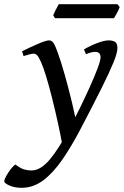

<svg xmlns="http://www.w3.org/2000/svg" viewBox="-111 -649 592 913"><path d="M259.8 -24.4 200.7 50.3 184.6 36.1Q177.2 -5.9 164.8 -62.7Q152.3 -119.6 137.9 -177.7Q123.5 -235.8 109.1 -283.2Q94.7 -330.6 84 -354Q72.8 -378.9 65.2 -386.5Q57.6 -394 48.8 -394Q42.5 -394 27.6 -390.1Q12.7 -386.2 1 -382.3L-5.9 -405.3Q33.2 -424.8 70.8 -440.9Q108.4 -457 122.1 -457Q135.7 -457 144.5 -442.9Q153.3 -428.7 165 -395Q179.7 -354 197.3 -292Q214.8 -230 231.7 -159.9Q248.5 -89.8 259.8 -24.4ZM447.3 -419.9Q447.3 -397.9 429 -352.8Q410.6 -307.6 372.6 -231.2Q334.5 -154.8 274.4 -40Q230.5 44.4 186.5 108.4Q142.6 172.4 95 208.3Q47.4 244.1 -8.8 244.1Q-41 244.1 -65.9 233.2Q-90.8 222.2 -90.8 212.9Q-90.8 205.1 -81.3 187.7Q-71.8 170.4 -59.1 154.3Q-46.4 138.2 -37.6 133.3Q-14.2 151.4 3.2 156.5Q20.5 161.6 38.6 161.6Q82 161.6 125.7 109.6Q169.4 57.6 218.3 -36.1Q243.7 -84 269.8 -137.2Q295.9 -190.4 317.9 -239.5Q339.8 -288.6 353.5 -325.2Q367.2 -361.8 367.2 -376.5Q367.2 -402.3 341.3 -402.3Q323.7 -402.3 297.9 -391.1L288.1 -414.1Q323.2 -434.1 355 -445.6Q386.7 -457 405.8 -457Q422.4 -457 434.8 -450.7Q447.3 -444.3 447.3 -419.9ZM458 -615.7Q455.1 -605 445.6 -587.9Q436 -570.8 431.2 -562.5H150.9L142.1 -575.7Q145.5 -585.4 154.1 -602.3Q162.6 -619.1 168.5 -628.9H447.8Z"/></svg>

Font: Gentium Book Plus
Style: Italic
Weight: 400
Italic angle: -8°
Designer: Victor Gaultney, Annie Olsen, Iska Routamaa, Becca Hirsbrunner
Foundry: SIL International
Version: Version 6.101